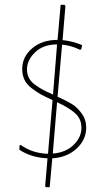

<svg xmlns="http://www.w3.org/2000/svg" viewBox="-20 -660 444 804"><path d="M250 -640 254 -635 242 -492Q284 -488 324 -471L320 -453L314 -452Q277 -470 240 -473L221 -255Q259 -238 281 -224.5Q303 -211 322 -185Q341 -159 341 -126Q341 -75 301 -38Q261 -1 199 3L188 124H173L169 120L179 3Q111 0 61 -33L62 -52L67 -53Q115 -18 181 -16L200 -241Q169 -255 152.5 -264Q136 -273 114 -289.5Q92 -306 82.5 -326Q73 -346 73 -371Q73 -422 114.5 -457.5Q156 -493 221 -493L234 -640ZM93 -369Q93 -350 101 -334Q109 -318 127 -305Q145 -292 160 -284Q175 -276 202 -264L219 -474Q162 -474 127.5 -441.5Q93 -409 93 -369ZM321 -125Q321 -162 295 -185.5Q269 -209 219 -232L201 -17Q255 -21 288 -53Q321 -85 321 -125Z"/></svg>

Font: Alegreya Sans SC Thin
Style: Regular
Weight: 100
Designer: Juan Pablo del Peral
Foundry: Huerta Tipografica
Version: Version 2.007